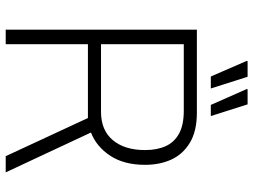

<svg xmlns="http://www.w3.org/2000/svg" viewBox="-130 -778 908 689"><g transform="rotate(90 324.5 -434.0)"><path d="M87 0V-686H385Q451 -686 492.5 -661Q534 -636 553 -594.5Q572 -553 572 -500Q572 -424 539 -374.5Q506 -325 456 -306L599 0H541L404 -295H139V0ZM139 -342H382Q448 -342 483.5 -384.5Q519 -427 519 -500Q519 -543 505 -574Q491 -605 460 -622Q429 -639 378 -639H139ZM357 -736 300 -865 301 -868H355L397 -736ZM255 -736 199 -865 200 -868H256L298 -736Z"/></g></svg>

Font: Archivo SemiCondensed Thin
Style: Regular
Weight: 250
Width: 4
Designer: Hector Gatti
Foundry: Omnibus-Type
Version: Version 2.001